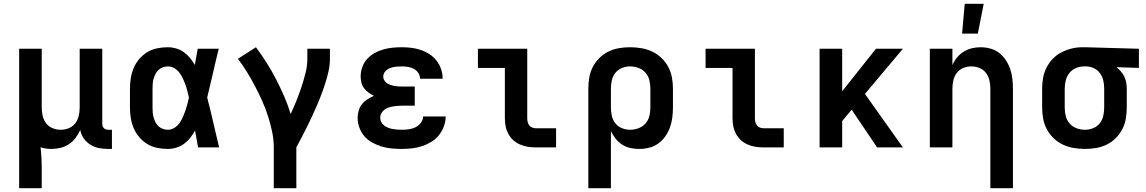

<svg xmlns="http://www.w3.org/2000/svg" viewBox="-20 -777 6040 1012"><path d="M81 215V-520H200V-210Q200 -188 205 -166.5Q210 -145 223 -127.5Q236 -110 257 -101.5Q278 -93 300 -93Q322 -93 343 -101.5Q364 -110 377 -127.5Q390 -145 395 -166.5Q400 -188 400 -210V-520H519V-124Q519 -118 521 -112Q523 -106 527.5 -101.5Q532 -97 538 -95Q544 -93 550 -93H570V8H550Q526 8 502 3.5Q478 -1 457 -14Q436 -27 421.5 -47.5Q407 -68 403 -92Q393 -70 378.5 -50.5Q364 -31 344 -17.5Q324 -4 300 2Q276 8 252 8Q237 8 222.5 6Q208 4 194 -1Q197 26 198.5 53Q200 80 200 107V215Z M865 8Q837 8 809 2.5Q781 -3 757 -17.5Q733 -32 714.5 -53.5Q696 -75 685 -100.5Q674 -126 669.5 -154Q665 -182 665 -210V-310Q665 -338 669.5 -366Q674 -394 685 -419.5Q696 -445 714.5 -466.5Q733 -488 757 -502.5Q781 -517 809 -522.5Q837 -528 865 -528Q887 -528 909 -521.5Q931 -515 949 -502Q967 -489 981.5 -471.5Q996 -454 1007 -435Q1011 -456 1014.5 -477.5Q1018 -499 1022 -520H1133Q1117 -456 1102.5 -391.5Q1088 -327 1072 -263Q1089 -198 1104 -132Q1119 -66 1135 0H1024Q1020 -22 1016 -44.5Q1012 -67 1008 -89Q997 -69 983 -51Q969 -33 950.5 -19.5Q932 -6 910 1Q888 8 865 8ZM865 -93Q883 -93 899 -103Q915 -113 925.5 -127.5Q936 -142 943.5 -159Q951 -176 957 -193Q963 -210 967.5 -227.5Q972 -245 976 -263Q972 -280 967.5 -297.5Q963 -315 957 -331.5Q951 -348 943.5 -364Q936 -380 925 -394.5Q914 -409 898.5 -418Q883 -427 865 -427Q852 -427 839 -422.5Q826 -418 816 -409Q806 -400 800 -388Q794 -376 790 -363Q786 -350 785 -336.5Q784 -323 784 -310V-210Q784 -197 785 -183.5Q786 -170 790 -157Q794 -144 800 -132Q806 -120 816 -111Q826 -102 839 -97.5Q852 -93 865 -93Z M1423 215V0Q1423 -43 1414 -84.5Q1405 -126 1392 -166.5Q1379 -207 1361.5 -246Q1344 -285 1324 -323Q1304 -361 1282 -397Q1260 -433 1234 -467L1329 -528Q1359 -488 1385.5 -446Q1412 -404 1435 -359.5Q1458 -315 1478 -269Q1498 -223 1512 -176Q1528 -211 1542.5 -246.5Q1557 -282 1569 -318.5Q1581 -355 1590.5 -392.5Q1600 -430 1600 -468V-520H1719V-468Q1719 -436 1712.5 -405.5Q1706 -375 1696.5 -344.5Q1687 -314 1676 -284.5Q1665 -255 1652.5 -226Q1640 -197 1627 -168.5Q1614 -140 1600 -112Q1586 -84 1571.5 -56Q1557 -28 1542 0V215Z M2098 8Q2071 8 2044.5 5.5Q2018 3 1992.5 -4.5Q1967 -12 1943 -25Q1919 -38 1901.5 -58Q1884 -78 1874.5 -103.5Q1865 -129 1865 -156Q1865 -175 1870.5 -194Q1876 -213 1888 -228Q1900 -243 1916.5 -253.5Q1933 -264 1951 -272Q1936 -279 1922.5 -289Q1909 -299 1899 -312Q1889 -325 1885 -341.5Q1881 -358 1881 -375Q1881 -399 1889.5 -423Q1898 -447 1914.5 -465.5Q1931 -484 1953 -496.5Q1975 -509 1999 -516Q2023 -523 2048 -525.5Q2073 -528 2097 -528Q2123 -528 2148 -525Q2173 -522 2197 -514Q2221 -506 2243 -492Q2265 -478 2280.5 -458Q2296 -438 2304.5 -413.5Q2313 -389 2313 -364V-362H2194V-363Q2194 -379 2184.5 -393Q2175 -407 2160.5 -414.5Q2146 -422 2130 -424.5Q2114 -427 2097 -427Q2082 -427 2066.5 -425.5Q2051 -424 2036.5 -418.5Q2022 -413 2011 -401Q2000 -389 2000 -373Q2000 -363 2005.5 -353.5Q2011 -344 2019.5 -338.5Q2028 -333 2038 -329.5Q2048 -326 2058.5 -324Q2069 -322 2079.5 -321.5Q2090 -321 2100 -321H2166V-220H2100Q2088 -220 2075.5 -219Q2063 -218 2051 -216Q2039 -214 2027.5 -210Q2016 -206 2006 -198.5Q1996 -191 1990 -180Q1984 -169 1984 -157Q1984 -145 1989.5 -134Q1995 -123 2005 -115.5Q2015 -108 2026.5 -103.5Q2038 -99 2049.5 -97Q2061 -95 2073.5 -94Q2086 -93 2098 -93Q2116 -93 2134.5 -95.5Q2153 -98 2169.5 -106Q2186 -114 2198 -129.5Q2210 -145 2210 -163H2329Q2329 -136 2319.5 -110.5Q2310 -85 2293 -64Q2276 -43 2253 -29Q2230 -15 2204 -6.5Q2178 2 2151.5 5Q2125 8 2098 8Z M2804 0Q2782 0 2761 -3.5Q2740 -7 2720.5 -15.5Q2701 -24 2685 -38.5Q2669 -53 2659 -72Q2649 -91 2645 -112Q2641 -133 2641 -155V-419H2499V-520H2759V-155Q2759 -145 2761 -135Q2763 -125 2769 -117Q2775 -109 2784.5 -105Q2794 -101 2804 -101H2911V0Z M3081 215V-310Q3081 -339 3086 -368.5Q3091 -398 3104.5 -424Q3118 -450 3139 -471Q3160 -492 3186.5 -505Q3213 -518 3242 -523Q3271 -528 3301 -528Q3331 -528 3360.5 -523Q3390 -518 3417 -505.5Q3444 -493 3466 -472Q3488 -451 3502 -425Q3516 -399 3521.5 -369.5Q3527 -340 3527 -310V-210Q3527 -183 3523.5 -156.5Q3520 -130 3511 -105Q3502 -80 3486.5 -58Q3471 -36 3449.5 -20.5Q3428 -5 3402 1.5Q3376 8 3349 8Q3325 8 3302 3Q3279 -2 3259 -15Q3239 -28 3224.5 -46.5Q3210 -65 3200 -86V215ZM3301 -93Q3323 -93 3345 -101Q3367 -109 3382 -126Q3397 -143 3402.5 -165Q3408 -187 3408 -210V-310Q3408 -333 3402.5 -355Q3397 -377 3382 -394Q3367 -411 3345.5 -419Q3324 -427 3301 -427Q3279 -427 3258 -418.5Q3237 -410 3223.5 -393Q3210 -376 3205 -354Q3200 -332 3200 -310V-210Q3200 -188 3205 -166Q3210 -144 3223.5 -127Q3237 -110 3258 -101.5Q3279 -93 3301 -93Z M4004 0Q3982 0 3961 -3.5Q3940 -7 3920.5 -15.5Q3901 -24 3885 -38.5Q3869 -53 3859 -72Q3849 -91 3845 -112Q3841 -133 3841 -155V-419H3699V-520H3959V-155Q3959 -145 3961 -135Q3963 -125 3969 -117Q3975 -109 3984.5 -105Q3994 -101 4004 -101H4111V0Z M4603 0 4469 -199 4419 -139V0H4300V-520H4419V-296L4597 -520H4739L4539 -282L4739 0Z M5200 215V-310Q5200 -332 5195 -353.5Q5190 -375 5177 -392.5Q5164 -410 5143 -418.5Q5122 -427 5100 -427Q5078 -427 5057 -418.5Q5036 -410 5023 -392.5Q5010 -375 5005 -353.5Q5000 -332 5000 -310V0H4881V-520H5000V-434Q5009 -455 5024 -473.5Q5039 -492 5059 -504.5Q5079 -517 5102 -522.5Q5125 -528 5148 -528Q5174 -528 5200 -521Q5226 -514 5246.5 -498Q5267 -482 5281.5 -460Q5296 -438 5304.5 -413Q5313 -388 5316 -362Q5319 -336 5319 -310V215ZM5051 -600 5065 -757H5165L5134 -600Z M5699 8Q5669 8 5639.5 3Q5610 -2 5583 -14.5Q5556 -27 5534 -48Q5512 -69 5498 -95Q5484 -121 5478.5 -150.5Q5473 -180 5473 -210V-310Q5473 -339 5478 -367Q5483 -395 5496 -420.5Q5509 -446 5529 -467Q5549 -488 5574.5 -501Q5600 -514 5627.5 -521Q5655 -528 5684 -528H5700L5983 -520V-419L5864 -423Q5877 -413 5888 -400.5Q5899 -388 5906 -373.5Q5913 -359 5916 -342.5Q5919 -326 5919 -310V-210Q5919 -181 5914 -151.5Q5909 -122 5895.5 -96Q5882 -70 5861 -49Q5840 -28 5813.5 -15Q5787 -2 5758 3Q5729 8 5699 8ZM5699 -93Q5721 -93 5742 -101.5Q5763 -110 5776.5 -127Q5790 -144 5795 -166Q5800 -188 5800 -210V-310Q5800 -331 5795.5 -351.5Q5791 -372 5779 -389.5Q5767 -407 5748 -416.5Q5729 -426 5708 -427H5693Q5671 -427 5650.5 -418Q5630 -409 5616.5 -392Q5603 -375 5597.5 -353.5Q5592 -332 5592 -310V-210Q5592 -187 5597.5 -165Q5603 -143 5618 -126Q5633 -109 5654.5 -101Q5676 -93 5699 -93Z"/></svg>

Font: Iosevka Fixed Extended
Style: Bold
Weight: 700
Width: 7
Monospace: yes
Designer: Belleve Invis
Foundry: Belleve Invis
Version: Version 24.1.1; ttfautohint (v1.8.4)